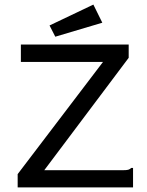

<svg xmlns="http://www.w3.org/2000/svg" viewBox="-20 -817 640 837"><path d="M57 -58 429 -547H71V-623H541V-565L173 -75H515Q532 -75 539 -77Q546 -79 552 -85H560V0H57ZM221 -657 196 -706 387 -797 426 -718Z"/></svg>

Font: Inconsolata Expanded Medium
Style: Regular
Weight: 500
Width: 7
Monospace: yes
Designer: Raph Levien, Cyreal, Brenton Simpson
Foundry: Raph Levien, Cyreal, Google
Version: Version 3.001; ttfautohint (v1.8.2.53-6de2)